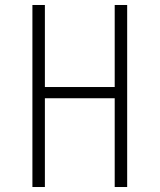

<svg xmlns="http://www.w3.org/2000/svg" viewBox="-20 -750 640 770"><path d="M160 0H110V-730H160V-401H440V-730H490V0H440V-356H160Z"/></svg>

Font: JetBrains Mono Extra Light
Style: Regular
Weight: 200
Monospace: yes
Designer: Philipp Nurullin, Konstantin Bulenkov
Foundry: JetBrains
Version: 2.002